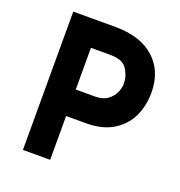

<svg xmlns="http://www.w3.org/2000/svg" viewBox="-132 -848 901 960"><g transform="rotate(20 318.0 -368.0)"><path d="M601 -488Q601 -422 575.5 -364.5Q550 -307 492.5 -270Q435 -233 344 -233H240V0H95V-736H318Q453 -736 527 -669.5Q601 -603 601 -488ZM456 -484Q456 -523 433 -559.5Q410 -596 344 -596H240V-374H343Q384 -374 409 -392.5Q434 -411 445 -436Q456 -461 456 -484Z"/></g></svg>

Font: Josefin Sans
Style: Bold
Weight: 700
Designer: Santiago Orozco
Foundry: Typemade
Version: Version 2.000